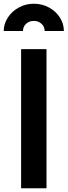

<svg xmlns="http://www.w3.org/2000/svg" viewBox="-41 -1008 362 1028"><path d="M72 -745H208V0H72ZM140 -988Q184 -988 221 -968Q258 -948 279.5 -914.5Q301 -881 301 -842H198Q198 -865 181.5 -880.5Q165 -896 140 -896Q115 -896 98.5 -880.5Q82 -865 82 -842H-21Q-21 -880 1 -914Q23 -948 60 -968Q97 -988 140 -988Z"/></svg>

Font: Evergrow Sans
Style: Bold
Weight: 700
Foundry: 10Web
Version: Version 1.000